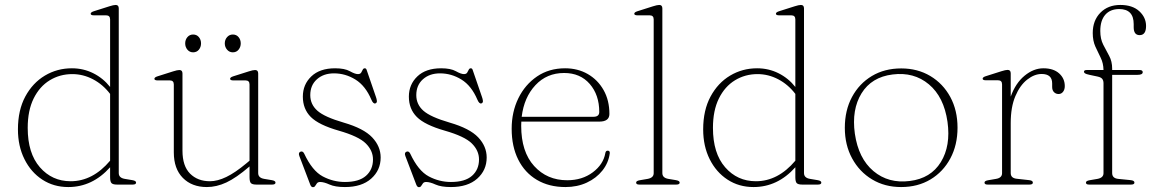

<svg xmlns="http://www.w3.org/2000/svg" viewBox="-20 -746 4652 776"><path d="M52.5 -223Q52.5 -300.5 82.2 -355.8Q112 -411 161.5 -440.5Q211 -470 270.5 -470Q317 -470 357 -450Q397 -430 425 -394.5V-667.5Q425 -684 409 -684H360Q346.5 -684 346.5 -690.5Q346.5 -696.5 359 -700.5L422 -720.5Q439 -726 447.5 -726Q460 -726 460 -712V-46.5Q460 -27 484.5 -23L514.5 -18Q530 -15.5 530 -8Q530 0 516.5 0H452.5Q436.5 0 430.8 -5.8Q425 -11.5 425 -30V-70Q353.5 10 256 10Q197 10 151 -20Q105 -50 78.8 -102.8Q52.5 -155.5 52.5 -223ZM92 -229Q92 -126.5 141.2 -70Q190.5 -13.5 265.5 -13.5Q355 -13.5 425 -96.5V-366.5Q396 -404.5 356 -425.5Q316 -446.5 272 -446.5Q222 -446.5 181 -421.5Q140 -396.5 116 -348Q92 -299.5 92 -229Z M682.5 -130V-404.5Q682.5 -421 666.5 -421H617.5Q604 -421 604 -427.5Q604 -433.5 616.5 -437.5L679.5 -457.5Q696.5 -463 705 -463Q717.5 -463 717.5 -449V-137Q717.5 -75 748.2 -44.2Q779 -13.5 828.5 -13.5Q859 -13.5 894.8 -30.8Q930.5 -48 976 -86L988.5 -96.5V-404.5Q988.5 -421 972.5 -421H923.5Q910 -421 910 -427.5Q910 -433.5 922.5 -437.5L985.5 -457.5Q1002.5 -463 1011 -463Q1023.5 -463 1023.5 -449V-46.5Q1023.5 -27 1048 -23L1078 -18Q1093.5 -15.5 1093.5 -8Q1093.5 0 1080 0H1016Q1000 0 994.2 -5.8Q988.5 -11.5 988.5 -30V-73.5L987 -72Q934.5 -27 894.8 -8.5Q855 10 816 10Q755.5 10 719 -27Q682.5 -64 682.5 -130ZM760.5 -534.5Q746.5 -534.5 737.5 -545.2Q728.5 -556 728.5 -570.5Q728.5 -585.5 737.5 -596Q746.5 -606.5 760.5 -606.5Q775 -606.5 783.8 -596Q792.5 -585.5 792.5 -570.5Q792.5 -556 783.8 -545.2Q775 -534.5 760.5 -534.5ZM921 -534.5Q907 -534.5 897.8 -545.2Q888.5 -556 888.5 -570.5Q888.5 -585.5 897.8 -596Q907 -606.5 921 -606.5Q935.5 -606.5 944.2 -596Q953 -585.5 953 -570.5Q953 -556 944.2 -545.2Q935.5 -534.5 921 -534.5Z M1330 -449.5Q1287.5 -449.5 1260.8 -425.5Q1234 -401.5 1234 -361.5Q1234 -324 1262.8 -298.5Q1291.5 -273 1369 -250.5Q1450 -227 1484.2 -190.8Q1518.5 -154.5 1518.5 -109.5Q1518.5 -58 1480.2 -24Q1442 10 1374 10Q1334.5 10 1311.8 -0.2Q1289 -10.5 1274 -10.5Q1265 -10.5 1261 -5.2Q1257 0 1254 5.2Q1251 10.5 1244.5 10.5Q1238 10.5 1234 0.5L1190 -115Q1184.5 -129 1194.5 -133Q1204 -136.5 1209.5 -125Q1242 -55.5 1284.5 -33Q1327 -10.5 1374 -10.5Q1431 -10.5 1459.2 -35.5Q1487.5 -60.5 1487.5 -101.5Q1487.5 -137.5 1458.5 -166.2Q1429.5 -195 1349 -218Q1268.5 -241 1236.2 -273.2Q1204 -305.5 1204 -355.5Q1204 -404.5 1238.2 -437.2Q1272.5 -470 1334.5 -470Q1373 -470 1394 -458.2Q1415 -446.5 1426.5 -446.5Q1436 -446.5 1439.8 -452.5Q1443.5 -458.5 1446 -464.2Q1448.5 -470 1454.5 -470Q1460 -470 1462 -463L1499.5 -354Q1502.5 -346 1503.2 -338.2Q1504 -330.5 1497 -328Q1488.5 -325.5 1481 -343Q1457 -399.5 1416.5 -424.5Q1376 -449.5 1330 -449.5Z M1758.5 -449.5Q1716 -449.5 1689.2 -425.5Q1662.5 -401.5 1662.5 -361.5Q1662.5 -324 1691.2 -298.5Q1720 -273 1797.5 -250.5Q1878.5 -227 1912.8 -190.8Q1947 -154.5 1947 -109.5Q1947 -58 1908.8 -24Q1870.5 10 1802.5 10Q1763 10 1740.2 -0.2Q1717.5 -10.5 1702.5 -10.5Q1693.5 -10.5 1689.5 -5.2Q1685.5 0 1682.5 5.2Q1679.5 10.5 1673 10.5Q1666.5 10.5 1662.5 0.5L1618.5 -115Q1613 -129 1623 -133Q1632.5 -136.5 1638 -125Q1670.5 -55.5 1713 -33Q1755.5 -10.5 1802.5 -10.5Q1859.5 -10.5 1887.8 -35.5Q1916 -60.5 1916 -101.5Q1916 -137.5 1887 -166.2Q1858 -195 1777.5 -218Q1697 -241 1664.8 -273.2Q1632.5 -305.5 1632.5 -355.5Q1632.5 -404.5 1666.8 -437.2Q1701 -470 1763 -470Q1801.5 -470 1822.5 -458.2Q1843.5 -446.5 1855 -446.5Q1864.5 -446.5 1868.2 -452.5Q1872 -458.5 1874.5 -464.2Q1877 -470 1883 -470Q1888.5 -470 1890.5 -463L1928 -354Q1931 -346 1931.8 -338.2Q1932.5 -330.5 1925.5 -328Q1917 -325.5 1909.5 -343Q1885.5 -399.5 1845 -424.5Q1804.5 -449.5 1758.5 -449.5Z M2443 -285.5Q2443 -254.5 2402 -254.5H2087Q2086.5 -246 2086.5 -237.5Q2086.5 -132.5 2138.8 -75Q2191 -17.5 2272.5 -17.5Q2333 -17.5 2375.8 -49.5Q2418.5 -81.5 2426.5 -127Q2428 -137 2436 -137Q2445.5 -137 2444.5 -126.5Q2439.5 -88 2415 -57Q2390.5 -26 2351.8 -8Q2313 10 2265.5 10Q2199 10 2150 -19Q2101 -48 2074.5 -101Q2048 -154 2048 -225.5Q2048 -293.5 2075 -348.8Q2102 -404 2150.5 -437Q2199 -470 2264 -470Q2315 -470 2355.5 -446.8Q2396 -423.5 2419.5 -382Q2443 -340.5 2443 -285.5ZM2260 -451Q2190 -451 2144 -401.8Q2098 -352.5 2088.5 -274H2378.5Q2402 -274 2402 -293.5Q2402 -362.5 2363.5 -406.8Q2325 -451 2260 -451Z M2657 -712V-46.5Q2657 -27 2681.5 -23L2711.5 -18Q2727 -15.5 2727 -8Q2727 0 2713.5 0H2563.5Q2551 0 2551 -8Q2551 -15 2565.5 -17.5L2597.5 -23Q2622 -27.5 2622 -46V-667.5Q2622 -684 2606 -684H2557Q2543.5 -684 2543.5 -690.5Q2543.5 -696.5 2556 -700.5L2619 -720.5Q2636 -726 2644.5 -726Q2657 -726 2657 -712Z M2822 -223Q2822 -300.5 2851.8 -355.8Q2881.5 -411 2931 -440.5Q2980.5 -470 3040 -470Q3086.5 -470 3126.5 -450Q3166.5 -430 3194.5 -394.5V-667.5Q3194.5 -684 3178.5 -684H3129.5Q3116 -684 3116 -690.5Q3116 -696.5 3128.5 -700.5L3191.5 -720.5Q3208.5 -726 3217 -726Q3229.5 -726 3229.5 -712V-46.5Q3229.5 -27 3254 -23L3284 -18Q3299.5 -15.5 3299.5 -8Q3299.5 0 3286 0H3222Q3206 0 3200.2 -5.8Q3194.5 -11.5 3194.5 -30V-70Q3123 10 3025.5 10Q2966.5 10 2920.5 -20Q2874.5 -50 2848.2 -102.8Q2822 -155.5 2822 -223ZM2861.5 -229Q2861.5 -126.5 2910.8 -70Q2960 -13.5 3035 -13.5Q3124.5 -13.5 3194.5 -96.5V-366.5Q3165.5 -404.5 3125.5 -425.5Q3085.5 -446.5 3041.5 -446.5Q2991.5 -446.5 2950.5 -421.5Q2909.5 -396.5 2885.5 -348Q2861.5 -299.5 2861.5 -229Z M3622.5 -469.5Q3688.5 -469.5 3740 -438.8Q3791.5 -408 3820.8 -354Q3850 -300 3850 -230Q3850 -160 3821 -105.8Q3792 -51.5 3740.8 -20.8Q3689.5 10 3622 10Q3556 10 3504.8 -20.8Q3453.5 -51.5 3424 -105.8Q3394.5 -160 3394.5 -229.5Q3394.5 -300 3423.5 -354Q3452.5 -408 3503.8 -438.8Q3555 -469.5 3622.5 -469.5ZM3657 -14.5Q3742 -25 3782.5 -90.8Q3823 -156.5 3809.5 -253.5Q3795 -354.5 3734.2 -405.2Q3673.5 -456 3587.5 -445Q3502.5 -434.5 3462 -368.8Q3421.5 -303 3435 -206Q3449.5 -105.5 3510.2 -54.5Q3571 -3.5 3657 -14.5Z M4065 -449.5V-355.5Q4084.5 -410 4121 -440Q4157.5 -470 4197 -470Q4237.5 -470 4260.5 -449.5Q4283.5 -429 4283.5 -398Q4283.5 -384 4276.5 -375Q4269.5 -366 4258.5 -366Q4247.5 -366 4240 -373.5Q4232.5 -381 4232.5 -394.5V-409Q4232.5 -447 4190 -447Q4160.5 -447 4131.5 -424.2Q4102.5 -401.5 4083.8 -357.5Q4065 -313.5 4065 -248.5V-46.5Q4065 -26 4089.5 -23.5L4139 -18Q4154.5 -16.5 4154.5 -8Q4154.5 0 4141 0H3971.5Q3959 0 3959 -8Q3959 -15 3973.5 -17.5L4005.5 -23Q4030 -27 4030 -46V-405Q4030 -421.5 4014 -421.5H3965Q3951.5 -421.5 3951.5 -428Q3951.5 -434 3964 -438L4027 -458Q4044 -463.5 4052.5 -463.5Q4065 -463.5 4065 -449.5Z M4475 -46.5Q4475 -25.5 4499.5 -23L4549.5 -18Q4565 -16.5 4565 -8Q4565 0 4551.5 0H4381.5Q4369 0 4369 -8Q4369 -15 4383.5 -17.5L4415.5 -23Q4440 -27.5 4440 -46V-409.5Q4440 -420.5 4435 -427Q4430 -433.5 4416.5 -436.5L4383.5 -443.5Q4369.5 -446.5 4365.2 -449.5Q4361 -452.5 4361 -456Q4361 -463 4372 -463H4440Q4439.5 -490.5 4428.8 -512.2Q4418 -534 4407.2 -557.5Q4396.5 -581 4396.5 -612.5Q4396.5 -663 4427.2 -694.5Q4458 -726 4508 -726Q4557 -726 4584.5 -700.8Q4612 -675.5 4612 -641Q4612 -604 4586 -604Q4562 -604 4562 -636V-648.5Q4562 -709.5 4503 -709.5Q4466.5 -709 4446.8 -686Q4427 -663 4427 -621Q4427 -588.5 4439 -565.2Q4451 -542 4463 -520Q4475 -498 4475 -468.5V-463H4585.5Q4598.5 -463 4598.5 -454.5Q4598.5 -443.5 4577.5 -443.5H4475Z"/></svg>

Font: Fraunces 9pt S000 Thin
Style: Regular
Weight: 100
Version: Version 1.000; ttfautohint (v1.8.3)